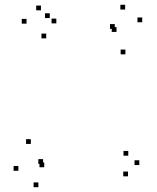

<svg xmlns="http://www.w3.org/2000/svg" viewBox="-20 -766 660 805"><path d="M516.7 -26.7V-46.7H496.7V-26.7ZM564 -74V-94H544V-74ZM517.8 -113.2V-133.2H497.8V-113.2ZM165.5 -64.8V-84.8H145.5V-64.8ZM160.7 -78.8V-98.8H140.7V-78.8ZM505.8 -538.2V-558.2H485.8V-538.2ZM576.3 -672.7V-692.7H556.3V-672.7ZM504.7 -726V-746H484.7V-726ZM188.7 -690.3V-710.3H168.7V-690.3ZM216.2 -668V-688H196.2V-668ZM151.7 -722.7V-742.7H131.7V-722.7ZM91.2 -666.8V-686.8H71.2V-666.8ZM173.8 -605.2V-625.2H153.8V-605.2ZM461.2 -645V-665H441.2V-645ZM468.5 -632.2V-652.2H448.5V-632.2ZM109.3 -162.5V-182.5H89.3V-162.5ZM57 -50V-70H37V-50ZM140.8 18.8V-1.2H120.8V18.8Z"/></svg>

Font: Monaspace Radon Dots Var
Style: Regular
Weight: 400
Designer: Riley Cran and the Lettermatic Team
Version: Version 1.100 (Monaspace Radon Dots)